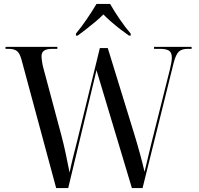

<svg xmlns="http://www.w3.org/2000/svg" viewBox="-20 -951 1008 971"><path d="M88 -652Q79 -683 65 -693.5Q51 -704 22 -704H8V-714H270V-704H247Q216 -704 203 -695Q190 -686 190 -667Q190 -657 192.5 -640Q195 -623 198 -612L291 -264Q302 -223 312.5 -173.5Q323 -124 332 -78Q339 -113 349 -154Q359 -195 371 -241L485 -708H525L659 -273Q676 -217 689.5 -167.5Q703 -118 711 -82Q717 -106 721 -123.5Q725 -141 730 -161.5Q735 -182 743 -216L840 -603Q849 -640 849 -660Q849 -685 835 -694.5Q821 -704 787 -704H759V-714H949V-704H930Q899 -704 884 -689.5Q869 -675 858 -632L701 0H647L468 -596L325 0H264ZM364 -781Q390 -812 419 -854.5Q448 -897 468 -931H537Q556 -897 585 -854.5Q614 -812 641 -781V-771H632Q616 -782 590.5 -801.5Q565 -821 541 -842Q517 -863 503 -878Q486 -861 463 -841.5Q440 -822 416 -803.5Q392 -785 373 -771H364Z"/></svg>

Font: Noto Serif Display SemiCondensed
Style: Regular
Weight: 400
Width: 4
Designer: Monotype Design Team
Foundry: Monotype Imaging Inc.
Version: Version 2.009